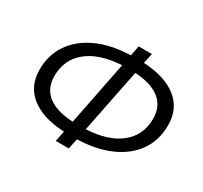

<svg xmlns="http://www.w3.org/2000/svg" viewBox="-153 -936 1237 1171"><g transform="rotate(30 465.5 -350.0)"><path d="M361 26 376 -48Q224 -55 141 -121Q58 -187 58 -302Q58 -405 111 -483Q164 -561 262.5 -606Q361 -651 497 -655L511 -726H604L589 -655Q741 -647 824 -581Q907 -515 907 -399Q907 -294 853.5 -216.5Q800 -139 701 -95Q602 -51 468 -47L453 26ZM574 -576 484 -127Q639 -135 723.5 -203.5Q808 -272 808 -387Q808 -474 748.5 -521.5Q689 -569 574 -576ZM392 -127 481 -576Q325 -567 240.5 -498Q156 -429 156 -314Q156 -140 392 -127Z"/></g></svg>

Font: Montserrat Medium
Style: Italic
Weight: 500
Italic angle: -11.3°
Designer: Julieta Ulanovsky
Foundry: Julieta Ulanovsky
Version: Version 9.000; ttfautohint (v1.8.4.7-5d5b)